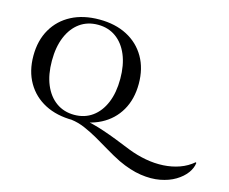

<svg xmlns="http://www.w3.org/2000/svg" viewBox="-128 -896 1603 1343"><g transform="rotate(15 673.5 -224.5)"><path d="M426 14 410 -21Q455 -18 496 -11.5Q537 -5 578 5.5Q619 16 663.5 31Q708 46 758.5 65.5Q809 85 870 110Q934 135 999.5 147Q1065 159 1127 155.5Q1189 152 1244 132.5Q1299 113 1342 76L1347 80Q1343 118 1316 154.5Q1289 191 1242.5 219Q1196 247 1132.5 259Q1069 271 992 259.5Q915 248 826 206Q774 180 723.5 149.5Q673 119 623 90.5Q573 62 524 41Q475 20 426 14ZM434 -714Q549 -714 634.5 -669.5Q720 -625 767.5 -543Q815 -461 815 -350Q815 -239 767.5 -157Q720 -75 634 -30.5Q548 14 434 14Q318 14 232.5 -30.5Q147 -75 99.5 -157Q52 -239 52 -350Q52 -461 99.5 -543Q147 -625 232.5 -669.5Q318 -714 434 -714ZM434 -24Q509 -24 564.5 -64Q620 -104 650.5 -177Q681 -250 681 -350Q681 -450 650.5 -523Q620 -596 564.5 -636Q509 -676 434 -676Q358 -676 302.5 -636Q247 -596 216.5 -523Q186 -450 186 -350Q186 -250 216.5 -177Q247 -104 303 -64Q359 -24 434 -24Z"/></g></svg>

Font: Cinzel SemiBold
Style: Regular
Weight: 600
Designer: Natanael Gama
Version: Version 2.000